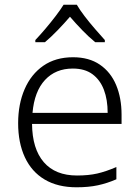

<svg xmlns="http://www.w3.org/2000/svg" viewBox="-20 -785 592 815"><path d="M290 -542Q358 -542 404 -510.5Q450 -479 473 -424Q496 -369 496 -298V-259H116Q117 -153 166 -96.5Q215 -40 307 -40Q356 -40 393 -48.5Q430 -57 474 -76V-24Q435 -7 395.5 1.5Q356 10 305 10Q225 10 169.5 -23Q114 -56 85.5 -117.5Q57 -179 57 -262Q57 -343 84.5 -406.5Q112 -470 164 -506Q216 -542 290 -542ZM289 -494Q216 -494 171 -445.5Q126 -397 118 -306H437Q437 -362 421 -404Q405 -446 372.5 -470Q340 -494 289 -494ZM306 -765Q318 -744 339 -716.5Q360 -689 383.5 -662Q407 -635 425 -615V-606H384Q357 -628 329 -657Q301 -686 277 -714Q253 -686 225.5 -657.5Q198 -629 171 -606H130V-615Q149 -635 172 -662Q195 -689 216 -716.5Q237 -744 250 -765Z"/></svg>

Font: Noto Sans Devanagari Light
Style: Regular
Weight: 300
Version: Version 2.003